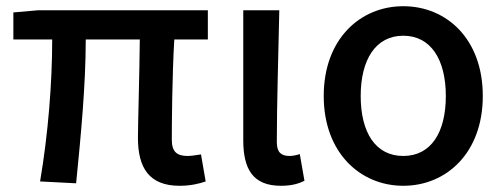

<svg xmlns="http://www.w3.org/2000/svg" viewBox="-20 -584 1622 618"><path d="M558 14C594 14 622 7 642 0L627 -87C608 -84 594 -82 584 -82C550 -82 533 -95 533 -134C533 -178 534 -341 541 -457H649V-551H103L23 -544V-457H148C148 -317 135 -153 109 0L225 6C240 -144 256 -310 256 -457H430C429 -345 424 -190 424 -140C424 -44 460 14 558 14Z M884 14C920 14 941 7 960 -2L945 -88C933 -84 921 -82 912 -82C886 -82 871 -93 871 -126C871 -246 876 -408 879 -551H763V-133C763 -41 793 14 884 14Z M1278 14C1417 14 1534 -92 1534 -275C1534 -459 1417 -564 1278 -564C1140 -564 1022 -459 1022 -275C1022 -92 1140 14 1278 14ZM1278 -82C1189 -82 1141 -157 1141 -275C1141 -392 1189 -469 1278 -469C1367 -469 1415 -392 1415 -275C1415 -157 1367 -82 1278 -82Z"/></svg>

Font: Noto Sans CJK SC Medium
Style: Regular
Weight: 500
Designer: Ryoko NISHIZUKA 西塚涼子 (kana, bopomofo & ideographs); Paul D. Hunt (Latin, Greek & Cyrillic); Sandoll Communications 산돌커뮤니
Foundry: Adobe
Version: Version 2.004;hotconv 1.0.118;makeotfexe 2.5.65603